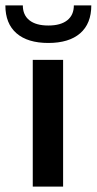

<svg xmlns="http://www.w3.org/2000/svg" viewBox="-59 -695 360 715"><path d="M176 -472V0H63V-472ZM121 -535Q44 -535 2.5 -571Q-39 -607 -39 -675H26Q26 -639 50.5 -619.5Q75 -600 121 -600Q167 -600 191.5 -619.5Q216 -639 216 -675H281Q281 -607 239.5 -571Q198 -535 121 -535Z"/></svg>

Font: Madhuban Medium
Style: Regular
Weight: 500
Designer: jaikishan Patel
Foundry: MagicType
Version: Version 1.000